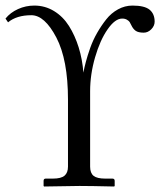

<svg xmlns="http://www.w3.org/2000/svg" viewBox="-20 -678 583 699"><path d="M227.5 -71.3V-314.9Q227.5 -460.4 185.1 -541.5Q142.6 -622.6 94.2 -622.6Q40.5 -622.6 9.3 -596.7L0 -610.4Q17.6 -632.3 45.7 -645Q73.7 -657.7 105 -657.7Q144 -657.7 176.8 -637.7Q209.5 -617.7 231.2 -583.3Q252.9 -548.8 266.4 -505.6Q279.8 -462.4 283.7 -413.6Q286.6 -430.7 292.5 -452.6Q298.3 -474.6 308.3 -503.2Q318.4 -531.7 333.5 -558.1Q348.6 -584.5 366.7 -607.4Q384.8 -630.4 409.7 -644Q434.6 -657.7 462.4 -657.7Q506.3 -657.7 524.7 -642.6Q543 -627.4 543 -599.1Q543 -584 530.8 -571.5Q518.6 -559.1 503.4 -559.1Q483.4 -559.1 473.9 -565.9Q464.4 -572.8 458.5 -585.4Q454.6 -593.8 451.9 -597.9Q449.2 -602.1 442.1 -606.2Q435.1 -610.4 424.8 -610.4Q398.9 -610.4 371.6 -571Q344.2 -531.7 326.2 -469.5Q308.1 -407.2 308.1 -345.7V-71.3Q308.1 -47.9 320.8 -37.8Q333.5 -27.8 362.8 -27.8H389.2Q397.5 -27.8 397.5 -19.5V-1L395.5 1Q308.6 -1 269.5 -1L140.6 1L138.7 -1V-19.5Q138.7 -27.8 146.5 -27.8H172.9Q202.6 -27.8 215.1 -38.6Q227.5 -49.3 227.5 -71.3Z"/></svg>

Font: Libertinage
Style: f
Weight: 400
Designer: OSP
Foundry: OSP
Version: Version 1.0; 2008; OFL relea